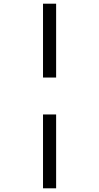

<svg xmlns="http://www.w3.org/2000/svg" viewBox="-20 -780 537 1040"><path d="M213 -360V-760H284V-360ZM213 240V-160H284V240Z"/></svg>

Font: Noto Serif Condensed Black
Style: Regular
Weight: 900
Width: 3
Designer: Monotype Design Team
Foundry: Monotype Imaging Inc.
Version: Version 2.015; ttfautohint (v1.8.4.7-5d5b)